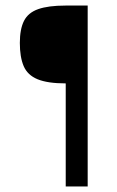

<svg xmlns="http://www.w3.org/2000/svg" viewBox="-20 -548 421 690"><path d="M295.1 -528V122H216.2V-248.3Q151.2 -248.3 115 -263.2Q78.9 -278.1 65.1 -310.4Q51.3 -342.7 51.3 -393.5Q51.3 -443.4 66.2 -472.9Q81.1 -502.5 117.3 -515.2Q153.4 -528 215.2 -528Z"/></svg>

Font: Genos Thin
Style: Regular
Weight: 100
Designer: Robert E. Leuschke
Foundry: Robert E. Leuschke
Version: Version 1.010